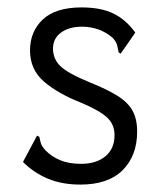

<svg xmlns="http://www.w3.org/2000/svg" viewBox="-20 -488 440 518"><path d="M197 10Q147 10 109 -6Q71 -22 42 -51L75 -113L80 -122L86 -119Q88 -111 90 -102.5Q92 -94 103 -82Q120 -65 143 -55.5Q166 -46 199 -46Q240 -46 264.5 -66.5Q289 -87 289 -123Q289 -152 269.5 -170.5Q250 -189 201 -210Q137 -235 99 -267.5Q61 -300 61 -352Q61 -403 95.5 -435.5Q130 -468 200 -468Q252 -468 286 -451.5Q320 -435 345 -400L311 -351L305 -343L300 -347Q298 -355 296.5 -364Q295 -373 285 -385Q267 -401 245.5 -408.5Q224 -416 202 -416Q166 -416 144.5 -400Q123 -384 123 -357Q123 -329 143 -309.5Q163 -290 224 -265Q269 -247 297 -229.5Q325 -212 337.5 -189.5Q350 -167 350 -133Q350 -68 311 -29Q272 10 197 10Z"/></svg>

Font: Inconsolata Condensed
Style: Regular
Weight: 400
Width: 3
Monospace: yes
Designer: Raph Levien, Cyreal, Brenton Simpson
Foundry: Raph Levien, Cyreal, Google
Version: Version 3.000; ttfautohint (v1.8.2.53-6de2)